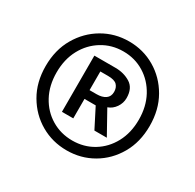

<svg xmlns="http://www.w3.org/2000/svg" viewBox="-106 -913 684 672"><g transform="rotate(30 236.5 -577.0)"><path d="M236.5 -357.4Q179 -357.4 131.3 -385Q83.5 -412.6 54.7 -462Q25.8 -511.5 25.8 -576.6Q25.8 -642.2 54.7 -691.8Q83.5 -741.3 131.3 -769.3Q179 -797.3 236.5 -797.3Q294 -797.3 341.5 -769.3Q389.1 -741.3 417.6 -691.8Q446.2 -642.2 446.2 -576.6Q446.2 -511.5 417.6 -462Q389.1 -412.6 341.5 -385Q294 -357.4 236.5 -357.4ZM236.5 -397.1Q283.3 -397.1 320.9 -419.9Q358.5 -442.6 380.4 -483.1Q402.3 -523.6 402.3 -576.6Q402.3 -629.6 380.4 -670.2Q358.5 -710.7 320.9 -733.8Q283.3 -757 236.5 -757Q189.7 -757 151.8 -733.8Q113.9 -710.7 92 -670.2Q70.1 -629.6 70.1 -576.6Q70.1 -523.6 92 -483.1Q113.9 -442.6 151.8 -419.9Q189.7 -397.1 236.5 -397.1ZM155.3 -466.2V-693.3H240.4Q274.9 -693.3 301.1 -676.9Q327.3 -660.6 327.3 -620.7Q327.3 -600.5 315.5 -583.2Q303.6 -565.9 284.9 -559.3L336.7 -466.2H286.5L246.4 -544.8H201.1V-466.2ZM201.1 -580.2H229.5Q251.9 -580.2 265.3 -589.5Q278.7 -598.9 278.7 -617.6Q278.7 -634.8 268.6 -645.3Q258.4 -655.7 232.3 -655.7H201.1Z"/></g></svg>

Font: Noto Sans HK Thin
Style: Regular
Weight: 100
Designer: Ryoko NISHIZUKA 西塚涼子 (kana, bopomofo & ideographs); Paul D. Hunt (Latin, Greek & Cyrillic); Sandoll Communications 산돌커뮤니
Foundry: Adobe
Version: Version 2.004-H2;hotconv 1.0.118;makeotfexe 2.5.65603